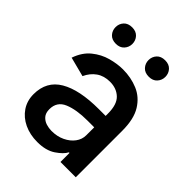

<svg xmlns="http://www.w3.org/2000/svg" viewBox="-213 -845 967 967"><g transform="rotate(45 270.5 -361.5)"><path d="M378.9 0V-64.3H374.6Q361.9 -39.4 323.9 -13.8Q285.9 11.7 225.1 11.7Q172.6 11.7 131 -8Q89.5 -27.7 65.5 -63.2Q41.5 -98.7 41.5 -145.6Q41.5 -237.9 115.6 -281.4Q189.6 -324.9 327.8 -324.9H375.7V-342Q375.7 -406.2 346.1 -434.3Q316.4 -462.4 269.9 -462.4Q227.6 -462.4 198 -441.6Q168.3 -420.8 151.6 -384.2L47.2 -411.2Q66.4 -466.6 104.4 -497.3Q142.4 -528.1 187.3 -540.3Q232.2 -552.6 272 -552.6Q329.5 -552.6 378.7 -532Q427.9 -511.4 457.9 -463.1Q487.9 -414.8 487.9 -331.3V0ZM375.7 -243.6H328.5Q249.3 -243.6 200.3 -223Q151.3 -202.4 151.3 -148.4Q151.3 -121.1 164.8 -105.8Q178.3 -90.6 197.8 -84.5Q217.3 -78.5 236.2 -78.5Q276.3 -78.5 307.9 -93.6Q339.5 -108.7 357.6 -133.2Q375.7 -157.7 375.7 -186.8ZM94.8 -676.5Q94.8 -700.6 110.4 -717.9Q126.1 -735.1 155.2 -735.1Q183.2 -735.1 199 -717.9Q214.8 -700.6 214.8 -676.5Q214.8 -652.7 199 -635.3Q183.2 -617.9 155.2 -617.9Q126.1 -617.9 110.4 -635.3Q94.8 -652.7 94.8 -676.5ZM329.5 -676.5Q329.5 -700.6 345.2 -717.9Q360.8 -735.1 389.9 -735.1Q418.3 -735.1 433.9 -717.9Q449.6 -700.6 449.6 -676.5Q449.6 -652.7 433.9 -635.3Q418.3 -617.9 389.9 -617.9Q360.8 -617.9 345.2 -635.3Q329.5 -652.7 329.5 -676.5Z"/></g></svg>

Font: Interface Medium
Style: Regular
Weight: 500
Designer: Rasmus Andersson
Foundry: rsms
Version: Version 1.8